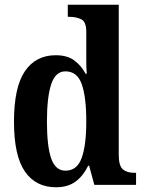

<svg xmlns="http://www.w3.org/2000/svg" viewBox="-20 -780 608 810"><path d="M216 10Q131 10 85 -56.5Q39 -123 39 -267Q39 -412 85 -479.5Q131 -547 215 -547Q264 -547 293.5 -525Q323 -503 341 -469H346Q344 -492 344 -521.5Q344 -551 344 -580V-646Q344 -688 323 -698.5Q302 -709 273 -709H266V-760H481V-126Q481 -81 498 -66Q515 -51 546 -51H554V0H378L356 -81H352Q332 -39 299.5 -14.5Q267 10 216 10ZM256 -60Q305 -60 324.5 -113.5Q344 -167 344 -268Q344 -370 325 -424.5Q306 -479 256 -479Q214 -479 196 -424.5Q178 -370 178 -267Q178 -163 196 -111.5Q214 -60 256 -60Z"/></svg>

Font: Noto Serif Khmer Condensed
Style: Bold
Weight: 700
Width: 3
Designer: Danh Hong and the Monotype Design Team
Foundry: Monotype Imaging Inc.
Version: Version 2.004; ttfautohint (v1.8.4.7-5d5b)